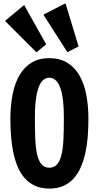

<svg xmlns="http://www.w3.org/2000/svg" viewBox="-20 -1109 589 1145"><path d="M273.9 15.6Q226.1 15.6 190.2 -0.5Q154.3 -16.6 128.4 -45.4Q102.5 -74.2 85.9 -113.5Q69.3 -152.8 59.6 -199Q49.8 -245.1 45.9 -296.4Q42 -347.7 42 -400.4Q42 -479.5 55.4 -546.9Q68.8 -614.3 97.2 -662.1Q125.5 -710 169.2 -736.1Q212.9 -762.2 273.9 -762.2Q335 -762.2 379.2 -736.1Q423.3 -710 451.9 -662.1Q480.5 -614.3 493.9 -546.9Q507.3 -479.5 507.3 -400.4Q507.3 -347.7 503.4 -296.4Q499.5 -245.1 489.5 -199Q479.5 -152.8 462.6 -113.5Q445.8 -74.2 419.9 -45.4Q394 -16.6 357.9 -0.5Q321.8 15.6 273.9 15.6ZM273.9 -108.9Q303.2 -108.9 320.6 -129.2Q337.9 -149.4 346.9 -187.3Q356 -225.1 358.4 -279.1Q360.8 -333 360.8 -400.4Q360.8 -423.8 360.1 -449.5Q359.4 -475.1 356.4 -502.7Q353.5 -530.3 347.9 -556.2Q342.3 -582 332.5 -601.8Q322.8 -621.6 308.3 -633.5Q293.9 -645.5 273.9 -645.5Q253.9 -645.5 239.7 -633.5Q225.6 -621.6 216.1 -601.8Q206.5 -582 200.9 -556.2Q195.3 -530.3 192.4 -502.7Q189.5 -475.1 188.7 -449.5Q188 -423.8 188 -400.4Q188 -333 190.4 -279.1Q192.9 -225.1 201.7 -187.3Q210.4 -149.4 227.5 -129.2Q244.6 -108.9 273.9 -108.9ZM381.8 -797.9 238.8 -1021.5 370.6 -1089.4 448.7 -832ZM197.3 -796.9 9.8 -984.4 124 -1079.1 255.4 -844.7Z"/></svg>

Font: Francois One
Style: Regular
Weight: 400
Designer: Vernon Adams
Foundry: vernon adams
Version: Version 1.000